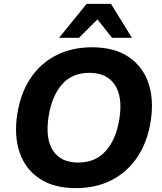

<svg xmlns="http://www.w3.org/2000/svg" viewBox="-20 -960 835 991"><path d="M52 0ZM372 11Q257 11 183.5 -38.5Q110 -88 81 -174Q52 -260 69 -370Q86 -480 138 -557Q190 -634 271 -675Q352 -716 455 -716Q570 -716 643.5 -666.5Q717 -617 746 -531.5Q775 -446 758 -336Q741 -226 688.5 -148.5Q636 -71 555.5 -30Q475 11 372 11ZM384 -121Q473 -121 526.5 -181.5Q580 -242 596 -346Q614 -459 573 -521.5Q532 -584 441 -584Q352 -584 300 -524.5Q248 -465 231 -360Q213 -246 253 -183.5Q293 -121 384 -121ZM285 -765 427 -940H553L661 -765H558L483 -860L388 -765Z"/></svg>

Font: Winston
Style: Bold Italic
Weight: 700
Italic angle: -9°
Designer: Original fonts by Vernon Adams / Changes by Cristiano Sobral
Foundry: Original fonts by Vernon Adams / Changes by Cristiano Sobral
Version: Version 2.503;July 17, 2020;FontCreator 13.0.0.2655 64-bit